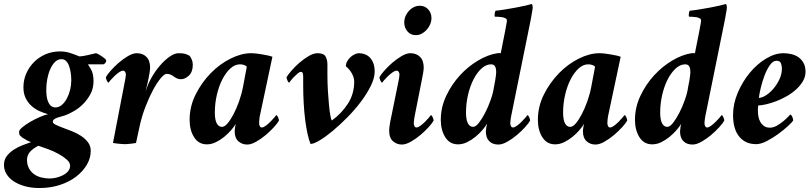

<svg xmlns="http://www.w3.org/2000/svg" viewBox="-77 -720 4091 967"><path d="M233 -422Q214 -422 200 -408Q186 -394 176 -371.5Q166 -349 161 -321.5Q156 -294 156 -268Q156 -252 158 -236Q160 -220 165.5 -207Q171 -194 180 -186.5Q189 -179 202 -179Q220 -179 234.5 -191.5Q249 -204 259.5 -223.5Q270 -243 276 -267Q282 -291 282 -315Q282 -333 279.5 -351.5Q277 -370 271.5 -386Q266 -402 256.5 -412Q247 -422 233 -422ZM173 179Q188 179 205.5 175Q223 171 239 163Q255 155 265.5 143Q276 131 276 114Q276 99 259.5 84Q243 69 218.5 55.5Q194 42 166 31.5Q138 21 116 14Q89 28 74 45Q59 62 59 85Q59 109 68.5 127Q78 145 93.5 156.5Q109 168 130 173.5Q151 179 173 179ZM224 -461Q253 -461 277 -453Q301 -445 320 -437Q321 -437 322 -436.5Q323 -436 325 -436Q331 -436 343 -438Q355 -440 367.5 -443Q380 -446 391 -448.5Q402 -451 406 -452Q411 -451 419.5 -446.5Q428 -442 436.5 -436Q445 -430 451.5 -424.5Q458 -419 458 -414Q458 -409 453 -402.5Q448 -396 442 -396H366Q369 -392 381.5 -370.5Q394 -349 394 -311Q394 -275 379 -247Q364 -219 343 -197.5Q322 -176 298 -162Q274 -148 256 -141Q246 -137 234 -134Q222 -131 212 -127.5Q202 -124 195.5 -119Q189 -114 189 -106Q189 -99 203 -92Q217 -85 238.5 -77Q260 -69 284.5 -59.5Q309 -50 330.5 -36Q352 -22 366 -3.5Q380 15 380 40Q380 76 360.5 109.5Q341 143 306.5 169.5Q272 196 224.5 211.5Q177 227 122 227Q80 227 47 217.5Q14 208 -9 192.5Q-32 177 -44.5 156Q-57 135 -57 111Q-57 84 -42.5 65.5Q-28 47 -7 33.5Q14 20 37.5 11Q61 2 79 -4Q68 -9 59 -13Q51 -18 44 -22Q37 -26 34 -28Q28 -34 23.5 -38Q19 -42 19 -56Q19 -65 35 -78.5Q51 -92 74 -105.5Q97 -119 122 -130Q147 -141 165 -145Q142 -151 119.5 -161.5Q97 -172 79.5 -188.5Q62 -205 51.5 -227.5Q41 -250 41 -280Q41 -318 55.5 -350.5Q70 -383 95 -408Q120 -433 153.5 -447Q187 -461 224 -461Z M612 -452Q642 -452 660.5 -433.5Q679 -415 679 -380Q679 -369 675.5 -348.5Q672 -328 670 -320Q669 -315 667 -305Q665 -295 662 -284Q659 -271 656 -256Q665 -291 684.5 -326Q704 -361 728 -389Q752 -417 777 -434.5Q802 -452 822 -452Q844 -452 854.5 -449Q865 -446 878 -439Q884 -431 889 -419.5Q894 -408 894 -394Q894 -358 874.5 -339.5Q855 -321 835 -321Q823 -321 814.5 -325Q806 -329 798.5 -334.5Q791 -340 782.5 -344Q774 -348 762 -348Q751 -348 732.5 -326Q714 -304 694.5 -268Q675 -232 657 -186Q639 -140 628 -92L608 0Q604 1 596.5 2Q589 3 580.5 4Q572 5 564 5.5Q556 6 552 6Q548 6 539.5 5.5Q531 5 522 4Q513 3 505 2Q497 1 492 0L552 -311Q553 -314 555 -327Q557 -340 557 -344Q557 -351 553.5 -357.5Q550 -364 542 -364Q534 -364 522 -355.5Q510 -347 499 -336.5Q488 -326 479.5 -316Q471 -306 470 -304Q465 -304 460.5 -315Q456 -326 456 -331Q462 -343 480 -363.5Q498 -384 520.5 -403.5Q543 -423 567.5 -437.5Q592 -452 612 -452Z M1131 -396Q1106 -396 1083 -375Q1060 -354 1042.5 -319.5Q1025 -285 1015 -241.5Q1005 -198 1005 -153Q1005 -117 1014.5 -99Q1024 -81 1041 -81Q1054 -81 1069 -98.5Q1084 -116 1099 -144.5Q1114 -173 1127 -209.5Q1140 -246 1147 -283L1166 -384Q1161 -390 1151.5 -393Q1142 -396 1131 -396ZM1187 -452Q1201 -452 1216.5 -450Q1232 -448 1247 -445.5Q1262 -443 1275 -440Q1288 -437 1295 -434L1231 -133Q1230 -130 1229 -117Q1228 -104 1228 -100Q1228 -93 1231 -85.5Q1234 -78 1242 -78Q1250 -78 1262 -87Q1274 -96 1285 -107Q1296 -118 1304.5 -128Q1313 -138 1314 -140Q1319 -140 1323.5 -129Q1328 -118 1328 -113Q1322 -101 1303.5 -80.5Q1285 -60 1262 -40.5Q1239 -21 1213.5 -6.5Q1188 8 1168 8Q1142 8 1123.5 -8.5Q1105 -25 1105 -58Q1105 -66 1107 -79Q1109 -92 1111 -97Q1103 -83 1087.5 -65Q1072 -47 1052.5 -31Q1033 -15 1010.5 -4Q988 7 965 7Q923 7 900.5 -29Q878 -65 878 -116Q878 -184 908.5 -244.5Q939 -305 984.5 -351.5Q1030 -398 1084.5 -425Q1139 -452 1187 -452Z M1594 -113Q1643 -148 1675 -197.5Q1707 -247 1707 -309Q1707 -328 1695.5 -349.5Q1684 -371 1665 -386Q1665 -400 1672 -412Q1679 -424 1689 -433Q1699 -442 1710.5 -447Q1722 -452 1731 -452Q1745 -452 1759.5 -447Q1774 -442 1785 -431Q1796 -420 1803 -402.5Q1810 -385 1810 -359Q1810 -327 1790.5 -287.5Q1771 -248 1740.5 -207.5Q1710 -167 1672.5 -129Q1635 -91 1599 -61Q1563 -31 1533 -13Q1503 5 1487 5Q1479 -14 1472 -45.5Q1465 -77 1460 -116.5Q1455 -156 1452.5 -201Q1450 -246 1450 -292V-336Q1450 -343 1448 -350.5Q1446 -358 1438 -358Q1432 -358 1423 -350.5Q1414 -343 1404.5 -333.5Q1395 -324 1388 -315Q1381 -306 1380 -304Q1375 -304 1370.5 -315Q1366 -326 1366 -331Q1373 -343 1390.5 -363.5Q1408 -384 1430.5 -403.5Q1453 -423 1477.5 -437.5Q1502 -452 1522 -452Q1554 -452 1563 -435Q1572 -418 1572 -395V-343Q1572 -301 1574.5 -261.5Q1577 -222 1580 -190Q1583 -158 1587 -137.5Q1591 -117 1594 -113Z M2037 -691Q2063 -691 2079.5 -673Q2096 -655 2096 -629Q2096 -613 2089.5 -597.5Q2083 -582 2072 -570Q2061 -558 2047 -550.5Q2033 -543 2017 -543Q1991 -543 1975 -562Q1959 -581 1959 -607Q1959 -624 1965.5 -639Q1972 -654 1982.5 -665.5Q1993 -677 2007 -684Q2021 -691 2037 -691ZM1930 -311Q1931 -314 1933 -327Q1935 -340 1935 -344Q1935 -351 1931.5 -357.5Q1928 -364 1920 -364Q1912 -364 1900 -355.5Q1888 -347 1877 -336.5Q1866 -326 1857.5 -316Q1849 -306 1848 -304Q1843 -304 1838.5 -315Q1834 -326 1834 -331Q1840 -343 1858 -363.5Q1876 -384 1898.5 -403.5Q1921 -423 1945.5 -437.5Q1970 -452 1990 -452Q2020 -452 2038.5 -433.5Q2057 -415 2057 -380Q2057 -369 2053.5 -348.5Q2050 -328 2048 -320L2011 -133Q2010 -130 2008.5 -117Q2007 -104 2007 -100Q2007 -93 2010 -85.5Q2013 -78 2021 -78Q2029 -78 2041 -87Q2053 -96 2064 -107Q2075 -118 2083.5 -128Q2092 -138 2093 -140Q2098 -140 2102.5 -129Q2107 -118 2107 -113Q2101 -101 2082.5 -80.5Q2064 -60 2041 -40.5Q2018 -21 1992.5 -6.5Q1967 8 1947 8Q1922 8 1902.5 -8.5Q1883 -25 1883 -63Q1883 -68 1884 -77Q1885 -86 1886.5 -95.5Q1888 -105 1889.5 -113Q1891 -121 1892 -124Z M2306 -81Q2319 -81 2335 -101.5Q2351 -122 2366.5 -152Q2382 -182 2394.5 -217.5Q2407 -253 2411 -283Q2414 -300 2417 -314Q2419 -327 2420.5 -338.5Q2422 -350 2422 -355Q2422 -378 2415.5 -387Q2409 -396 2396 -396Q2371 -396 2348 -375Q2325 -354 2307.5 -319.5Q2290 -285 2280 -241.5Q2270 -198 2270 -153Q2270 -117 2279.5 -99Q2289 -81 2306 -81ZM2230 7Q2188 7 2165.5 -29Q2143 -65 2143 -116Q2143 -179 2170 -236.5Q2197 -294 2238.5 -339.5Q2280 -385 2330.5 -415Q2381 -445 2428 -452Q2433 -453 2436.5 -452.5Q2440 -452 2445 -452L2467 -563Q2469 -577 2472.5 -593Q2476 -609 2476 -617Q2476 -624 2468.5 -628Q2461 -632 2451.5 -633.5Q2442 -635 2431.5 -635.5Q2421 -636 2415 -636Q2413 -639 2414.5 -651Q2416 -663 2419 -666Q2440 -668 2467.5 -672.5Q2495 -677 2522 -682Q2549 -687 2570.5 -692Q2592 -697 2600 -700Q2604 -698 2605 -692Q2606 -686 2606 -681Q2606 -678 2604.5 -669.5Q2603 -661 2601 -649.5Q2599 -638 2597 -626.5Q2595 -615 2593 -606L2497 -133Q2496 -130 2494.5 -117Q2493 -104 2493 -100Q2493 -93 2496 -85.5Q2499 -78 2507 -78Q2515 -78 2527 -87Q2539 -96 2550 -107Q2561 -118 2569.5 -128Q2578 -138 2579 -140Q2584 -140 2588.5 -129Q2593 -118 2593 -113Q2587 -101 2568.5 -80.5Q2550 -60 2527 -40.5Q2504 -21 2478.5 -6.5Q2453 8 2433 8Q2404 8 2387 -9Q2370 -26 2370 -58Q2370 -64 2372 -77.5Q2374 -91 2376 -97Q2368 -83 2352.5 -65Q2337 -47 2317.5 -31Q2298 -15 2275.5 -4Q2253 7 2230 7Z M2885 -396Q2860 -396 2837 -375Q2814 -354 2796.5 -319.5Q2779 -285 2769 -241.5Q2759 -198 2759 -153Q2759 -117 2768.5 -99Q2778 -81 2795 -81Q2808 -81 2823 -98.5Q2838 -116 2853 -144.5Q2868 -173 2881 -209.5Q2894 -246 2901 -283L2920 -384Q2915 -390 2905.5 -393Q2896 -396 2885 -396ZM2941 -452Q2955 -452 2970.5 -450Q2986 -448 3001 -445.5Q3016 -443 3029 -440Q3042 -437 3049 -434L2985 -133Q2984 -130 2983 -117Q2982 -104 2982 -100Q2982 -93 2985 -85.5Q2988 -78 2996 -78Q3004 -78 3016 -87Q3028 -96 3039 -107Q3050 -118 3058.5 -128Q3067 -138 3068 -140Q3073 -140 3077.5 -129Q3082 -118 3082 -113Q3076 -101 3057.5 -80.5Q3039 -60 3016 -40.5Q2993 -21 2967.5 -6.5Q2942 8 2922 8Q2896 8 2877.5 -8.5Q2859 -25 2859 -58Q2859 -66 2861 -79Q2863 -92 2865 -97Q2857 -83 2841.5 -65Q2826 -47 2806.5 -31Q2787 -15 2764.5 -4Q2742 7 2719 7Q2677 7 2654.5 -29Q2632 -65 2632 -116Q2632 -184 2662.5 -244.5Q2693 -305 2738.5 -351.5Q2784 -398 2838.5 -425Q2893 -452 2941 -452Z M3284 -81Q3297 -81 3313 -101.5Q3329 -122 3344.5 -152Q3360 -182 3372.5 -217.5Q3385 -253 3389 -283Q3392 -300 3395 -314Q3397 -327 3398.5 -338.5Q3400 -350 3400 -355Q3400 -378 3393.5 -387Q3387 -396 3374 -396Q3349 -396 3326 -375Q3303 -354 3285.5 -319.5Q3268 -285 3258 -241.5Q3248 -198 3248 -153Q3248 -117 3257.5 -99Q3267 -81 3284 -81ZM3208 7Q3166 7 3143.5 -29Q3121 -65 3121 -116Q3121 -179 3148 -236.5Q3175 -294 3216.5 -339.5Q3258 -385 3308.5 -415Q3359 -445 3406 -452Q3411 -453 3414.5 -452.5Q3418 -452 3423 -452L3445 -563Q3447 -577 3450.5 -593Q3454 -609 3454 -617Q3454 -624 3446.5 -628Q3439 -632 3429.5 -633.5Q3420 -635 3409.5 -635.5Q3399 -636 3393 -636Q3391 -639 3392.5 -651Q3394 -663 3397 -666Q3418 -668 3445.5 -672.5Q3473 -677 3500 -682Q3527 -687 3548.5 -692Q3570 -697 3578 -700Q3582 -698 3583 -692Q3584 -686 3584 -681Q3584 -678 3582.5 -669.5Q3581 -661 3579 -649.5Q3577 -638 3575 -626.5Q3573 -615 3571 -606L3475 -133Q3474 -130 3472.5 -117Q3471 -104 3471 -100Q3471 -93 3474 -85.5Q3477 -78 3485 -78Q3493 -78 3505 -87Q3517 -96 3528 -107Q3539 -118 3547.5 -128Q3556 -138 3557 -140Q3562 -140 3566.5 -129Q3571 -118 3571 -113Q3565 -101 3546.5 -80.5Q3528 -60 3505 -40.5Q3482 -21 3456.5 -6.5Q3431 8 3411 8Q3382 8 3365 -9Q3348 -26 3348 -58Q3348 -64 3350 -77.5Q3352 -91 3354 -97Q3346 -83 3330.5 -65Q3315 -47 3295.5 -31Q3276 -15 3253.5 -4Q3231 7 3208 7Z M3745 -227Q3760 -227 3780 -239.5Q3800 -252 3818 -273Q3836 -294 3848.5 -320.5Q3861 -347 3861 -375Q3861 -389 3856 -401.5Q3851 -414 3834 -414Q3816 -414 3800.5 -392Q3785 -370 3773.5 -339.5Q3762 -309 3754.5 -277.5Q3747 -246 3745 -227ZM3869 -452Q3888 -452 3908 -447.5Q3928 -443 3944 -432Q3960 -421 3970 -403Q3980 -385 3980 -359Q3980 -333 3966.5 -310.5Q3953 -288 3932 -269Q3911 -250 3884.5 -235Q3858 -220 3831.5 -210Q3805 -200 3781 -194.5Q3757 -189 3742 -189Q3741 -187 3740.5 -177.5Q3740 -168 3740 -164Q3740 -150 3742.5 -134.5Q3745 -119 3752 -106.5Q3759 -94 3770.5 -85.5Q3782 -77 3801 -77Q3818 -77 3835.5 -87Q3853 -97 3867.5 -109Q3882 -121 3892 -131.5Q3902 -142 3903 -143Q3906 -143 3909 -139Q3912 -135 3914 -130Q3916 -125 3917 -120Q3918 -115 3918 -113Q3913 -105 3892 -85.5Q3871 -66 3843 -45.5Q3815 -25 3785 -9.5Q3755 6 3731 6Q3677 6 3646 -32Q3615 -70 3615 -141Q3615 -197 3638.5 -252.5Q3662 -308 3698.5 -352.5Q3735 -397 3780.5 -424.5Q3826 -452 3869 -452Z"/></svg>

Font: Vermiglione
Style: Bold Italic
Weight: 700
Italic angle: -11°
Version: Version 1.000